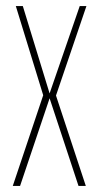

<svg xmlns="http://www.w3.org/2000/svg" viewBox="-20 -611 326 631"><path d="M22 0 122 -298 32 -591H55L143 -304L242 -591H264L164 -297L262 0H238L143 -288L46 0Z"/></svg>

Font: Alumni Sans Thin Thin
Style: Regular
Weight: 250
Version: Version 1.018